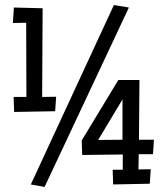

<svg xmlns="http://www.w3.org/2000/svg" viewBox="-20 -733 656 763"><path d="M492.2 -703.1 157.2 9.8 102.5 0 432.6 -712.9ZM203.1 -348.6 199.2 -291 36.1 -288.1 34.2 -347.7H85L84 -642.6L31.2 -641.6L35.2 -703.1L149.4 -700.2L147.5 -347.7ZM591.8 -177.7 587.9 -120.1H531.2L530.3 -59.6L579.1 -60.5L575.2 -2.9L429.7 0L427.7 -58.6H467.8V-119.1L306.6 -117.2L304.7 -174.8L450.2 -415H534.2L532.2 -177.7ZM466.8 -177.7V-337.9L370.1 -176.8Z"/></svg>

Font: Maiden Orange
Style: Regular
Weight: 400
Designer: Astigmatic (AOETI)
Foundry: Astigmatic (AOETI)
Version: Version 1.000